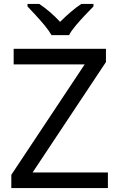

<svg xmlns="http://www.w3.org/2000/svg" viewBox="-20 -964 612 984"><path d="M533 0H38V-68L414 -634H50V-714H523V-646L147 -80H533ZM244 -784Q231 -807 209 -833.5Q187 -860 163 -886Q139 -912 121 -931V-944H181Q207 -927 235 -903Q263 -879 288 -852Q315 -879 343 -903Q371 -927 397 -944H459V-931Q440 -912 415.5 -886Q391 -860 368.5 -833.5Q346 -807 334 -784Z"/></svg>

Font: Noto Znamenny Musical Notation
Style: Regular
Weight: 400
Version: Version 1.003; ttfautohint (v1.8.4.7-5d5b)